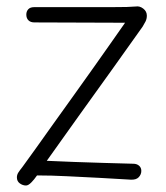

<svg xmlns="http://www.w3.org/2000/svg" viewBox="-20 -559 510 591"><path d="M86 -490Q74 -490 67.5 -496.5Q61 -503 61 -514Q61 -524 67 -530.5Q73 -537 85 -537Q175 -537 231.5 -537Q288 -537 320.5 -537Q353 -537 370 -537.5Q387 -538 398 -539Q410 -541 421 -532.5Q432 -524 432 -511Q432 -501 428 -493Q424 -485 419 -477Q376 -416 325 -345Q274 -274 222 -201.5Q170 -129 124 -64Q163 -62 208.5 -60.5Q254 -59 300.5 -57.5Q347 -56 390 -55Q401 -55 408 -49Q415 -43 415 -33Q415 -22 407 -13.5Q399 -5 382 -6Q337 -9 286.5 -11.5Q236 -14 187 -16.5Q138 -19 94 -19Q85 -6 76 3Q67 12 60 12Q50 12 41 5.5Q32 -1 32 -13Q32 -21 36.5 -28Q41 -35 49 -45Q66 -68 90.5 -102.5Q115 -137 145 -179Q175 -221 207 -265.5Q239 -310 269 -352.5Q299 -395 324 -430.5Q349 -466 365 -489Z"/></svg>

Font: Playpen Sans ExtraLight
Style: Regular
Weight: 250
Designer: Laura Meseguer, Veronika Burian, José Scaglione
Foundry: TypeTogether
Version: Version 1.001